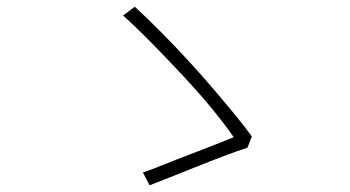

<svg xmlns="http://www.w3.org/2000/svg" viewBox="-20 -641 1040 571"><path d="M716 -202Q686 -192 646 -177Q606 -162 564 -145Q522 -128 485 -113.5Q448 -99 425 -90L405 -128Q429 -136 466 -151Q503 -166 544 -181.5Q585 -197 620 -211Q655 -225 675 -233Q651 -268 613.5 -314Q576 -360 530 -409.5Q484 -459 436.5 -507.5Q389 -556 346 -595L381 -621Q421 -584 461.5 -543Q502 -502 541 -459.5Q580 -417 615 -376Q650 -335 679.5 -299Q709 -263 729 -235Z"/></svg>

Font: Noto Sans SC ExtraLight
Style: Regular
Weight: 250
Designer: Ryoko NISHIZUKA 西塚涼子 (kana, bopomofo & ideographs); Paul D. Hunt (Latin, Greek & Cyrillic); Sandoll Communications 산돌커뮤니
Foundry: Adobe
Version: Version 2.004-H2;hotconv 1.0.118;makeotfexe 2.5.65603